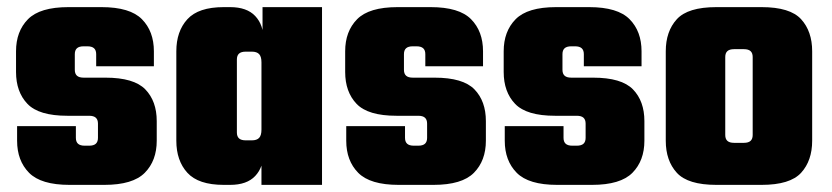

<svg xmlns="http://www.w3.org/2000/svg" viewBox="-20 -519 2335 539"><path d="M255 -132V-172Q255 -183 249 -188.5Q243 -194 230 -194H169Q89 -194 57 -227.5Q25 -261 25 -317V-375Q25 -431 58.5 -465Q92 -499 172 -499H265Q345 -499 378.5 -465Q412 -431 412 -375V-333H250V-367Q250 -378 244 -383.5Q238 -389 225 -389H215Q202 -389 196 -383.5Q190 -378 190 -367V-323Q190 -312 196 -306.5Q202 -301 215 -301H276Q356 -301 388 -268Q420 -235 420 -179V-124Q420 -68 386.5 -34Q353 0 273 0H175Q95 0 61.5 -34Q28 -68 28 -124V-165H193V-132Q193 -121 199 -115.5Q205 -110 218 -110H230Q243 -110 249 -115.5Q255 -121 255 -132Z M645 -240H475V-375Q475 -431 506 -465Q537 -499 608 -499H626Q673 -499 696.5 -474Q720 -449 720 -407V-317H714V-344Q714 -360 707.5 -367Q701 -374 687 -374H670Q657 -374 651 -368.5Q645 -363 645 -352ZM884 0H714V-404H717V-499H884ZM475 -259H645V-147Q645 -136 651 -130.5Q657 -125 670 -125H687Q701 -125 707.5 -132Q714 -139 714 -155V-182H720V-92Q720 -50 696.5 -25Q673 0 626 0H608Q537 0 506 -34Q475 -68 475 -124Z M1179 -132V-172Q1179 -183 1173 -188.5Q1167 -194 1154 -194H1093Q1013 -194 981 -227.5Q949 -261 949 -317V-375Q949 -431 982.5 -465Q1016 -499 1096 -499H1189Q1269 -499 1302.5 -465Q1336 -431 1336 -375V-333H1174V-367Q1174 -378 1168 -383.5Q1162 -389 1149 -389H1139Q1126 -389 1120 -383.5Q1114 -378 1114 -367V-323Q1114 -312 1120 -306.5Q1126 -301 1139 -301H1200Q1280 -301 1312 -268Q1344 -235 1344 -179V-124Q1344 -68 1310.5 -34Q1277 0 1197 0H1099Q1019 0 985.5 -34Q952 -68 952 -124V-165H1117V-132Q1117 -121 1123 -115.5Q1129 -110 1142 -110H1154Q1167 -110 1173 -115.5Q1179 -121 1179 -132Z M1624 -132V-172Q1624 -183 1618 -188.5Q1612 -194 1599 -194H1538Q1458 -194 1426 -227.5Q1394 -261 1394 -317V-375Q1394 -431 1427.5 -465Q1461 -499 1541 -499H1634Q1714 -499 1747.5 -465Q1781 -431 1781 -375V-333H1619V-367Q1619 -378 1613 -383.5Q1607 -389 1594 -389H1584Q1571 -389 1565 -383.5Q1559 -378 1559 -367V-323Q1559 -312 1565 -306.5Q1571 -301 1584 -301H1645Q1725 -301 1757 -268Q1789 -235 1789 -179V-124Q1789 -68 1755.5 -34Q1722 0 1642 0H1544Q1464 0 1430.5 -34Q1397 -68 1397 -124V-165H1562V-132Q1562 -121 1568 -115.5Q1574 -110 1587 -110H1599Q1612 -110 1618 -115.5Q1624 -121 1624 -132Z M2093 -231V-359Q2093 -370 2087 -375.5Q2081 -381 2068 -381H2053V-499H2118Q2198 -499 2229 -465Q2260 -431 2260 -375V-231ZM2093 -140V-244H2260V-124Q2260 -68 2229 -34Q2198 0 2118 0H2053V-118H2068Q2081 -118 2087 -123.5Q2093 -129 2093 -140ZM2016 -359V-231H1849V-375Q1849 -431 1880 -465Q1911 -499 1991 -499H2056V-381H2041Q2028 -381 2022 -375.5Q2016 -370 2016 -359ZM2016 -244V-140Q2016 -129 2022 -123.5Q2028 -118 2041 -118H2056V0H1991Q1911 0 1880 -34Q1849 -68 1849 -124V-244Z"/></svg>

Font: Teko Variable Light
Style: Regular
Weight: 300
Designer: Manushi Parikh, Jonny Pinhorn
Foundry: Indian Type Foundry
Version: Version 3.000